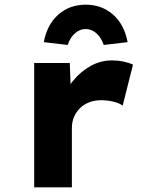

<svg xmlns="http://www.w3.org/2000/svg" viewBox="-20 -800 642 820"><path d="M126 0V-531H278L285 -348L247 -367Q260 -416 292.5 -455.5Q325 -495 367.5 -518.5Q410 -542 458 -542Q484 -542 507.5 -537Q531 -532 548 -524L504 -349Q489 -360 463.5 -366Q438 -372 412 -372Q383 -372 359.5 -362.5Q336 -353 320 -336.5Q304 -320 295.5 -299Q287 -278 287 -254V0ZM269 -608 167 -620Q181 -695 229 -737.5Q277 -780 346 -780Q415 -780 463 -737.5Q511 -695 525 -620L423 -608Q412 -640 391.5 -658Q371 -676 346 -676Q321 -676 300.5 -658Q280 -640 269 -608Z"/></svg>

Font: Lexend Exa
Style: Bold
Weight: 700
Designer: Bonnie Shaver-Troup, Thomas Jockin
Foundry: Lexend
Version: Version 1.007